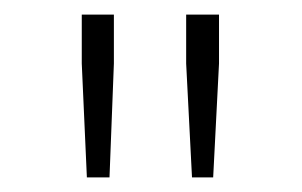

<svg xmlns="http://www.w3.org/2000/svg" viewBox="-20 -783 414 263"><path d="M99 -540H130L136 -696V-763H92V-696ZM243 -540H272L280 -696V-763H235V-696Z"/></svg>

Font: Harano Aji Gothic TW ExtraLight
Style: Regular
Weight: 250
Foundry: Masamichi Hosoda
Version: HaranoAjiGothicTW-ExtraLight version 20230610;ttx 4.39.4